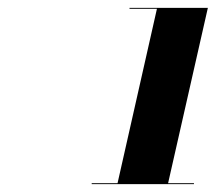

<svg xmlns="http://www.w3.org/2000/svg" viewBox="-20 -926 570 490"><path d="M214 -458.5V-456H475V-458.5H409L510.5 -906H310.5V-903.5H380.5L280 -458.5Z"/></svg>

Font: Bodoni* 36pt Fatface
Style: Italic
Weight: 900
Italic angle: -13°
Version: Version 2.3